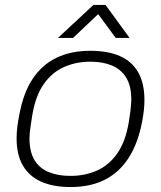

<svg xmlns="http://www.w3.org/2000/svg" viewBox="-20 -743 650 775"><path d="M265 12Q194 12 145.5 -10Q97 -32 72 -75.5Q47 -119 47 -184Q47 -208 50 -232Q53 -256 58 -280Q74 -368 112 -425Q150 -482 208.5 -510Q267 -538 344 -538Q417 -538 465.5 -516Q514 -494 538.5 -450Q563 -406 563 -339Q563 -321 561 -301Q559 -281 555 -259Q539 -169 501 -108.5Q463 -48 404 -18Q345 12 265 12ZM264 -33Q323 -33 371.5 -54.5Q420 -76 453.5 -124Q487 -172 500 -251Q504 -275 506 -291.5Q508 -308 509 -319.5Q510 -331 510 -341Q510 -396 489.5 -429.5Q469 -463 432 -478.5Q395 -494 345 -494Q287 -494 238.5 -472.5Q190 -451 156.5 -403.5Q123 -356 110 -276Q106 -251 103.5 -234.5Q101 -218 100 -206.5Q99 -195 99 -185Q99 -130 119.5 -96.5Q140 -63 177.5 -48Q215 -33 264 -33ZM214 -590 357 -723H406L503 -590H447L366 -700H391L275 -590Z"/></svg>

Font: Archivo SemiExpanded Thin
Style: Italic
Weight: 250
Width: 6
Italic angle: -10°
Designer: Hector Gatti
Foundry: Omnibus-Type
Version: Version 2.001